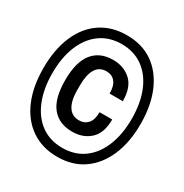

<svg xmlns="http://www.w3.org/2000/svg" viewBox="-164 -829 933 972"><g transform="rotate(30 302.0 -343.0)"><path d="M302 12Q214 12 150 -32Q86 -76 52 -155.5Q18 -235 18 -343Q18 -451 52 -531Q86 -611 150 -654.5Q214 -698 302 -698Q391 -698 454 -654.5Q517 -611 551.5 -531Q586 -451 586 -343Q586 -235 551.5 -155.5Q517 -76 454 -32Q391 12 302 12ZM304 -136Q227 -136 185.5 -187Q144 -238 144 -345Q144 -451 185.5 -503Q227 -555 304 -555Q367 -555 408.5 -517Q450 -479 450 -398H373Q373 -443 354.5 -465.5Q336 -488 304 -488Q262 -488 242 -454.5Q222 -421 222 -360V-331Q222 -270 243 -236.5Q264 -203 306 -203Q337 -203 356.5 -224.5Q376 -246 376 -291H450Q450 -212 409 -174Q368 -136 304 -136ZM302 -40Q374 -40 426 -77.5Q478 -115 506 -183.5Q534 -252 534 -343Q534 -435 506 -503Q478 -571 426 -608.5Q374 -646 302 -646Q230 -646 178 -608.5Q126 -571 98 -503Q70 -435 70 -343Q70 -252 98 -183.5Q126 -115 178 -77.5Q230 -40 302 -40Z"/></g></svg>

Font: Archivo Narrow SemiBold
Style: Regular
Weight: 600
Designer: Hector Gatti
Foundry: Omnibus-Type
Version: Version 3.002